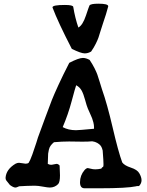

<svg xmlns="http://www.w3.org/2000/svg" viewBox="-20 -1010 787 1030"><path d="M373 -972.7Q382.8 -913.1 400.4 -862.3Q423.8 -875 440.9 -926.3Q458 -977.5 460 -980.5Q465.8 -990.2 507.8 -990.2Q560.5 -990.2 560.5 -976.6V-975.6Q550.8 -937.5 532.2 -883.8Q526.4 -867.2 519.5 -844.2Q512.7 -821.3 508.3 -808.6Q503.9 -795.9 494.1 -775.9Q484.4 -755.9 468.8 -733.4Q452.1 -723.6 434.6 -723.6Q414.1 -723.6 365.2 -748Q291 -891.6 261.7 -969.7V-970.7Q261.7 -983.4 328.1 -983.4Q372.1 -983.4 373 -972.7ZM388.7 -552.7Q383.8 -540 364.7 -468.3Q345.7 -396.5 316.4 -328.1Q346.7 -311.5 387.7 -311.5Q402.3 -311.5 484.4 -319.3V-327.1Q484.4 -339.8 481 -353Q477.5 -366.2 474.1 -375.5Q470.7 -384.8 462.9 -401.4Q455.1 -418 451.2 -427.7Q445.3 -441.4 436.5 -474.1Q427.7 -506.8 417.5 -524.9Q407.2 -543 388.7 -552.7ZM727.5 -13.7Q724.6 -10.7 719.2 -11.7Q713.9 -12.7 710.9 -10.7Q661.1 0 515.6 0H433.6Q409.2 0 409.2 -32.2Q409.2 -69.3 433.6 -97.7Q443.4 -108.4 451.2 -108.4Q454.1 -108.4 466.3 -105Q478.5 -101.6 491.2 -101.6Q506.8 -101.6 523.4 -105.5Q525.4 -109.4 527.3 -111.3Q529.3 -113.3 530.8 -113.8Q532.2 -114.3 533.2 -115.2Q534.2 -116.2 534.7 -119.6Q535.2 -123 535.2 -128.9Q535.2 -146.5 531.2 -197.3Q531.2 -199.2 530.8 -202.6Q530.3 -206.1 527.3 -214.4Q524.4 -222.7 519 -229.5Q513.7 -236.3 502 -243.2Q490.2 -250 474.6 -252Q455.1 -250 421.9 -250Q410.2 -250 386.7 -250.5Q363.3 -251 350.6 -251Q312.5 -251 269.5 -247.1Q258.8 -238.3 252 -229Q245.1 -219.7 242.2 -207Q239.3 -194.3 238.3 -186Q237.3 -177.7 237.3 -158.7Q237.3 -139.6 236.3 -130.9Q245.1 -126 253.9 -126Q259.8 -126 269.5 -128.4Q279.3 -130.9 283.2 -130.9Q292 -130.9 299.8 -122.1Q301.8 -81.1 301.8 -69.3Q301.8 -33.2 292 -22.5Q273.4 -3.9 247.1 -3.9Q236.3 -3.9 210 -8.8Q183.6 -13.7 168 -13.7H161.1Q146.5 -13.7 122.1 -12.7Q97.7 -11.7 83 -10.7Q80.1 -9.8 73.7 -6.8Q67.4 -3.9 62.5 -3.9Q51.8 -3.9 33.2 -17.6Q30.3 -22.5 23.9 -29.3Q17.6 -36.1 13.7 -42Q9.8 -47.9 9.8 -55.7Q12.7 -101.6 63.5 -131.8Q73.2 -136.7 82 -136.7Q87.9 -136.7 100.1 -134.3Q112.3 -131.8 117.2 -131.8Q127.9 -131.8 133.8 -136.7Q141.6 -148.4 153.8 -182.1Q166 -215.8 174.8 -244.1L183.6 -272.5Q200.2 -317.4 223.6 -381.3Q247.1 -445.3 258.3 -473.6Q269.5 -502 293.5 -554.2Q317.4 -606.4 351.6 -672.9Q402.3 -699.2 424.8 -699.2Q441.4 -699.2 460.9 -688.5Q476.6 -665 487.3 -643.6Q498 -622.1 502.4 -609.4Q506.8 -596.7 514.6 -571.3Q522.5 -545.9 527.3 -530.3Q554.7 -453.1 584.5 -325.2Q614.3 -197.3 635.7 -138.7Q647.5 -122.1 682.1 -110.8Q716.8 -99.6 727.5 -80.1Q739.3 -59.6 739.3 -43Q739.3 -27.3 727.5 -13.7Z"/></svg>

Font: LPEducational
Style: Medium
Weight: 500
Designer: Based on Essays1743, by John Stracke, which says:

Based on the typeface in a 1743 English translation of the essays of 
Version: Version 001.204